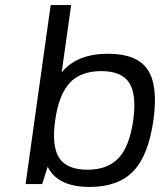

<svg xmlns="http://www.w3.org/2000/svg" viewBox="-20 -720 635 751"><path d="M330.6 11.2Q205.1 11.2 166.5 -67.9L145 0H80.1L178.2 -700.2H258.3L221.2 -437Q281.2 -509.8 402.8 -509.8Q515.1 -509.8 557.1 -448.2Q599.1 -386.7 580.1 -250Q561 -113.3 502 -51Q442.9 11.2 330.6 11.2ZM321.8 -56.2Q401.4 -56.2 444.1 -102.1Q486.8 -147.9 501 -249Q515.1 -350.1 485.4 -396Q455.6 -441.9 376 -441.9Q295.9 -441.9 252.9 -396Q210 -350.1 195.8 -249Q181.6 -147.9 211.7 -102.1Q241.7 -56.2 321.8 -56.2Z"/></svg>

Font: Fivo Sans
Style: Italic
Weight: 400
Designer: Alexander Slobzheninov
Foundry: Alexander Slobzheninov
Version: 1.0